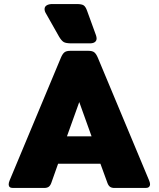

<svg xmlns="http://www.w3.org/2000/svg" viewBox="-20 -932 787 952"><path d="M273 -750 208 -865Q201 -876 201 -887Q201 -899 211.5 -905.5Q222 -912 240 -912H360Q386 -912 395.5 -905Q405 -898 412 -878L456 -757Q459 -748 459 -741Q459 -730 450.5 -723.5Q442 -717 425 -717H336Q307 -717 296 -723.5Q285 -730 273 -750ZM23 -18Q23 -26 28 -38L282 -646Q290 -665 299.5 -672.5Q309 -680 328 -680H419Q438 -680 447.5 -672.5Q457 -665 465 -646L719 -38Q724 -26 724 -19Q724 -10 718.5 -5Q713 0 703 0H548Q534 0 526 -5.5Q518 -11 513 -24L478 -120H268L234 -24Q229 -11 221 -5.5Q213 0 198 0H44Q23 0 23 -18ZM434 -256 373 -426 312 -256Z"/></svg>

Font: Mitr SemiBold
Style: Regular
Weight: 600
Designer: Thanarat Vachiruckul
Foundry: Cadson Demak
Version: Version 1.002